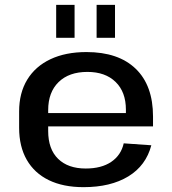

<svg xmlns="http://www.w3.org/2000/svg" viewBox="-20 -764 711 793"><path d="M325 9Q241 9 181.5 -20Q122 -49 90.5 -104Q59 -159 59 -236V-304Q59 -380 92.5 -435Q126 -490 188.5 -519.5Q251 -549 337 -549Q469 -549 540.5 -480Q612 -411 612 -283V-242H156V-297H518L500 -276V-311Q500 -384 457.5 -425.5Q415 -467 341 -467Q265 -467 222 -425Q179 -383 179 -309V-223Q179 -148 220 -108Q261 -68 334 -68Q399 -68 439.5 -95.5Q480 -123 491 -172L605 -164Q583 -80 510 -35.5Q437 9 325 9ZM288 -744V-608H212V-744ZM455 -744V-608H379V-744Z"/></svg>

Font: Pathway Extreme 72pt SemiBold
Style: Regular
Weight: 600
Designer: Eduardo Rodriguez Tunni
Foundry: Eduardo Rodriguez Tunni
Version: Version 1.001;gftools[0.9.26]